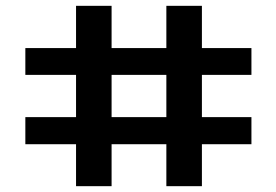

<svg xmlns="http://www.w3.org/2000/svg" viewBox="-20 -653 949 659"><path d="M551 -633H673V-488H843V-396H673V-251H843V-158H673V-14H551V-158H363V-14H241V-158H67V-251H241V-396H67V-488H241V-633H363V-488H551ZM363 -251H551V-396H363Z"/></svg>

Font: Syne Modified
Style: Bold
Weight: 700
Designer: Lucas Descroix
Foundry: Bonjour Monde
Version: Version 2.200